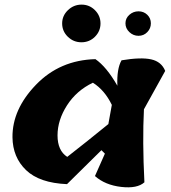

<svg xmlns="http://www.w3.org/2000/svg" viewBox="-20 -811 738 831"><path d="M695 -504 603 -338Q596 -201 605 -22Q574 6 504.5 -2Q435 -10 391 -49L434 -146L419 -161Q299 -43 270 -14Q151 -19 93 -74.5Q35 -130 34 -217Q33 -338 136 -444.5Q239 -551 393 -555Q441 -522 488 -440Q485 -513 506 -550Q590 -564 634.5 -554Q679 -544 695 -504ZM271 -132Q357 -199 449 -274L464 -357Q433 -421 382 -453Q311 -419 270 -355Q229 -291 229 -225Q229 -159 271 -132ZM415 -709.5Q415 -676 391 -652Q367 -628 332.5 -628Q298 -628 273.5 -652Q249 -676 249 -709.5Q249 -743 274 -767Q299 -791 333 -791Q367 -791 391 -767Q415 -743 415 -709.5ZM633 -710Q633 -688 617.5 -672Q602 -656 579.5 -656Q557 -656 540 -672Q523 -688 523 -710Q523 -732 540 -747Q557 -762 579.5 -762Q602 -762 617.5 -747Q633 -732 633 -710Z"/></svg>

Font: Tillana
Style: Bold
Weight: 700
Designer: Lipi Raval (Devanagari, Latin), Jonny Pinhorn (Latin)
Foundry: Indian Type Foundry
Version: Version 2.002;PS 1.0;hotconv 1.0.79;makeotf.lib2.5.61930; tt